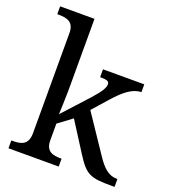

<svg xmlns="http://www.w3.org/2000/svg" viewBox="-138 -863 862 966"><g transform="rotate(20 293.0 -380.0)"><path d="M18 0H287V-42H284C240 -42 202 -50 202 -109V-199L276 -254L376 -97C432 -9 456 0 572 0H586V-42H583C538 -42 507 -71 472 -124L339 -322L409 -401C461 -460 504 -494 550 -494V-536H329V-494C362 -494 378 -491 378 -474C378 -455 366 -433 323 -385L198 -248C198 -248 202 -338 202 -374V-760H18V-718H26C70 -718 108 -709 108 -650V-114C108 -51 71 -42 26 -42H18Z"/></g></svg>

Font: Noto Serif
Style: Regular
Weight: 400
Designer: Monotype Design Team
Foundry: Monotype Imaging Inc.
Version: Version 2.015